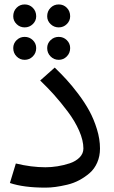

<svg xmlns="http://www.w3.org/2000/svg" viewBox="-20 -836 518 870"><path d="M40 -762.2Q40 -785.2 54.9 -800.5Q69.8 -815.9 91.8 -815.9Q113.8 -815.9 128.9 -800.5Q144 -785.2 144 -762.2Q144 -741.7 128.7 -726.8Q113.3 -711.9 91.8 -711.9Q70.3 -711.9 55.2 -726.8Q40 -741.7 40 -762.2ZM193.8 -762.2Q193.8 -785.2 209 -800.5Q224.1 -815.9 246.1 -815.9Q268.1 -815.9 283 -800.5Q297.9 -785.2 297.9 -762.2Q297.9 -741.7 282.7 -726.8Q267.6 -711.9 246.1 -711.9Q224.6 -711.9 209.2 -726.8Q193.8 -741.7 193.8 -762.2ZM40 -618.2Q40 -639.2 55.2 -654.1Q70.3 -668.9 91.8 -668.9Q113.3 -668.9 128.7 -654.1Q144 -639.2 144 -618.2Q144 -595.7 128.7 -580.3Q113.3 -564.9 91.8 -564.9Q70.3 -564.9 55.2 -580.3Q40 -595.7 40 -618.2ZM193.8 -618.2Q193.8 -639.2 209.2 -654.1Q224.6 -668.9 246.1 -668.9Q267.6 -668.9 282.7 -654.1Q297.9 -639.2 297.9 -618.2Q297.9 -595.7 282.7 -580.3Q267.6 -564.9 246.1 -564.9Q224.6 -564.9 209.2 -580.3Q193.8 -595.7 193.8 -618.2ZM186 14.2Q86.9 14.2 24.9 -6.8L51.8 -95.2Q122.1 -78.1 186 -78.1Q212.4 -78.1 240.2 -82.5Q268.1 -86.9 295.7 -95.9Q323.2 -105 340.6 -122.6Q357.9 -140.1 357.9 -163.1Q357.9 -199.7 338.6 -243.7Q319.3 -287.6 287.1 -330.3Q254.9 -373 224.9 -406.5Q194.8 -439.9 162.1 -471.2L228 -529.8Q255.9 -502.9 281 -475.6Q306.2 -448.2 335.2 -409.7Q364.3 -371.1 384.8 -333.5Q405.3 -295.9 419.2 -250.7Q433.1 -205.6 433.1 -163.1Q433.1 -127.9 420.4 -99.1Q407.7 -70.3 386.2 -51.8Q364.7 -33.2 339.1 -19.5Q313.5 -5.9 284.4 1Q255.4 7.8 231.7 11Q208 14.2 186 14.2Z"/></svg>

Font: FiraGO
Style: Regular
Weight: 400
Designer: bBox Type
Foundry: bBox Type GmbH
Version: Version 1.001;PS 001.001;hotconv 1.0.88;makeotf.lib2.5.64775